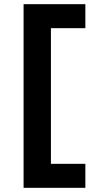

<svg xmlns="http://www.w3.org/2000/svg" viewBox="-20 -760 460 920"><path d="M93 -740H389V-625H224V25H389V140H93Z"/></svg>

Font: Nacelle Heavy
Style: Regular
Weight: 800
Designer: Sora Sagano
Foundry: Sora Sagano
Version: Version 1.000;FEAKit 1.0